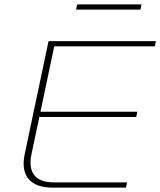

<svg xmlns="http://www.w3.org/2000/svg" viewBox="-20 -858 733 878"><path d="M202 -670 93 -153C72 -55 118 0 220 0H556L561 -24H225C142 -24 106 -70 124 -153L160 -323H603L608 -347H165L228 -646H688L693 -670ZM328 -814H622L627 -838H333Z"/></svg>

Font: LT Wave Thin
Style: Italic
Weight: 100
Designer: Daniel Lyons
Version: Version 2.5 (Glyphs App)